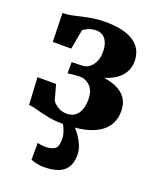

<svg xmlns="http://www.w3.org/2000/svg" viewBox="-149 -647 811 988"><g transform="rotate(20 257.0 -153.0)"><path d="M225 10Q183 10 146.5 2.8Q110 -4.5 81.2 -12.5Q52.5 -20.5 32 -22.5L23.5 -171H125.5L148.5 -87.5Q159.5 -71.5 180 -58.8Q200.5 -46 228 -46Q255.5 -46 273.5 -59.2Q291.5 -72.5 300.2 -96.5Q309 -120.5 309 -152Q309 -200 285 -224.2Q261 -248.5 227 -248.5Q221 -248.5 207.8 -247.5Q194.5 -246.5 181.5 -245.2Q168.5 -244 162 -242.5L162.5 -304L223 -306Q240 -306.5 256.8 -318.2Q273.5 -330 284.8 -352.5Q296 -375 296 -407.5Q296 -437.5 287.5 -458.2Q279 -479 263.8 -490Q248.5 -501 228 -501Q202.5 -501 182.5 -492.2Q162.5 -483.5 156 -475L136.5 -368.5H35.5L31.5 -525.5Q57 -525.5 80.8 -530.5Q104.5 -535.5 130.2 -541.8Q156 -548 186.5 -553Q217 -558 255.5 -558Q328.5 -558 375 -540.8Q421.5 -523.5 443.5 -492.2Q465.5 -461 465.5 -418.5Q465.5 -381.5 446.5 -351.8Q427.5 -322 388.8 -301.8Q350 -281.5 291.5 -273.5L293 -289Q349.5 -288.5 393.8 -274.8Q438 -261 463.2 -231.2Q488.5 -201.5 488.5 -151.5Q488.5 -104 462.2 -67.5Q436 -31 378.5 -10.5Q321 10 225 10ZM210.5 252.5Q193 252.5 173.2 248.2Q153.5 244 140 238.5L140.5 146Q150.5 149 162.2 150.5Q174 152 180 152Q214 152 233 140.5Q252 129 252 85Q252 68 246.5 50.5Q241 33 233.8 18.8Q226.5 4.5 220 -3L264 -6.5L283 -3Q294.5 6.5 311.5 28.5Q328.5 50.5 341.8 80Q355 109.5 353.5 143Q352 183.5 334.2 207.5Q316.5 231.5 285 242Q253.5 252.5 210.5 252.5Z"/></g></svg>

Font: Merriweather 48pt Black
Style: Regular
Weight: 900
Version: Version 2.100